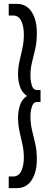

<svg xmlns="http://www.w3.org/2000/svg" viewBox="-20 -760 275 990"><path d="M25 150H47Q77 150 90 121.5Q103 93 103 53Q103 17 95.5 -16Q88 -49 80.5 -83Q73 -117 73 -156Q73 -184 82.5 -216Q92 -248 119 -265Q92 -284 82.5 -314.5Q73 -345 73 -374Q73 -411 80.5 -444Q88 -477 95.5 -510.5Q103 -544 103 -583Q103 -623 90 -651.5Q77 -680 47 -680H25V-740H67Q116 -740 143 -699Q170 -658 170 -590Q170 -543 161.5 -507Q153 -471 145 -438.5Q137 -406 137 -371Q137 -344 144 -320Q151 -296 170 -296H189V-234H170Q152 -234 144.5 -210Q137 -186 137 -159Q137 -123 145 -89.5Q153 -56 161.5 -20Q170 16 170 61Q170 128 143 169Q116 210 67 210H25Z"/></svg>

Font: Georama Condensed
Style: Regular
Weight: 400
Width: 3
Designer: Jean-Baptiste Levee
Foundry: Production Type
Version: Version 1.000